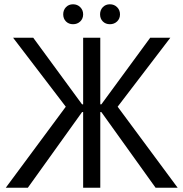

<svg xmlns="http://www.w3.org/2000/svg" viewBox="-20 -876 856 896"><path d="M368 0H448V-353H453L706 0H809L529 -378L775 -700H681L453 -389H448V-700H368V-389H363L135 -700H41L287 -378L7 0H110L363 -353H368ZM320.8 -763Q341 -763 354.5 -776Q368 -789 368 -809Q368 -829 354.5 -842.5Q341 -856 320.8 -856Q300.7 -856 287.8 -842.5Q275 -829 275 -809Q275 -789 287.8 -776Q300.7 -763 320.8 -763ZM492.8 -763Q513 -763 526.5 -776Q540 -789 540 -809Q540 -829 526.5 -842.5Q513 -856 492.8 -856Q472.7 -856 459.8 -842.5Q447 -829 447 -809Q447 -789 459.8 -776Q472.7 -763 492.8 -763Z"/></svg>

Font: Fixel Variable
Style: Regular
Weight: 100
Width: 3
Designer: AlfaBravo + MacPaw
Foundry: Kyrylo Tkachov, Marchela Mozhyna, Serhii Makarenko, Maria Weinstein, Zakhar Kryvoshyya
Version: Version 1.211